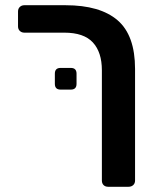

<svg xmlns="http://www.w3.org/2000/svg" viewBox="-20 -591 599 735"><path d="M370 -322Q370 -391 335.5 -428.5Q301 -466 226 -466H73Q63 -466 56 -472.5Q49 -479 49 -490V-547Q49 -558 56 -564.5Q63 -571 73 -571H231Q363 -571 430 -513.5Q497 -456 497 -327V100Q497 111 490 117.5Q483 124 472 124H394Q383 124 376.5 117.5Q370 111 370 100ZM212 -248Q190 -248 190 -270V-309Q190 -331 212 -331H251Q273 -331 273 -309V-270Q273 -248 251 -248Z"/></svg>

Font: Fz Rubik Med
Style: Regular
Weight: 500
Designer: Hubert and Fischer
Foundry: Hubert and Fischer
Version: Vit hóa bi FontZin.com